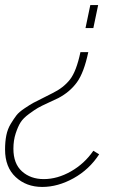

<svg xmlns="http://www.w3.org/2000/svg" viewBox="-57 -526 524 759"><path d="M331 -506 312 -415H281L300 -506ZM292 -320Q275 -239 247 -200.5Q219 -162 173 -138Q163 -133 134.5 -120Q106 -107 93 -99.5Q80 -92 57.5 -75.5Q35 -59 24.5 -42.5Q14 -26 5 1.5Q-4 29 -4 62Q-4 121 30 151.5Q64 182 116 182Q170 182 223.5 151.5Q277 121 312 70L335 84Q296 144 234 178.5Q172 213 110 213Q47 213 5 174Q-37 135 -37 65Q-37 34 -32 9Q-27 -16 -14.5 -36.5Q-2 -57 8 -70Q18 -83 40.5 -98Q63 -113 74 -119Q85 -125 113.5 -139Q142 -153 151 -158Q194 -179 219.5 -211.5Q245 -244 261 -320Z"/></svg>

Font: Raleway-v4020 ExtraLight
Style: Italic
Weight: 275
Italic angle: -12°
Designer: Matt McInerney, Pablo Impallari, Rodrigo Fuenzalida
Foundry: Matt McInerney, Pablo Impallari, Rodrigo Fuenzalida
Version: Version 4.020;PS 004.020;hotconv 1.0.88;makeotf.lib2.5.64775